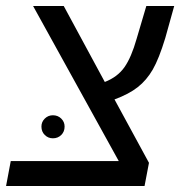

<svg xmlns="http://www.w3.org/2000/svg" viewBox="-29 -619 600 639"><path d="M452.1 0H-8.8L6.8 -83H366.2L81.1 -599.1H183.1L319.8 -346.2Q362.3 -362.8 385.3 -395.5Q408.2 -428.2 425.8 -490.2L458 -599.1H550.8L521 -492.2Q500 -423.3 479.5 -387.7Q459 -352.1 429.4 -328.9Q399.9 -305.7 352.1 -288.1L466.8 -77.1ZM108.9 -197.8Q108.9 -213.4 120.1 -224.4Q131.3 -235.4 147 -235.4Q163.6 -235.4 174.8 -224.4Q186 -213.4 186 -197.8Q186 -180.7 174.8 -169.7Q163.6 -158.7 147 -158.7Q131.3 -158.7 120.1 -169.7Q108.9 -180.7 108.9 -197.8Z"/></svg>

Font: Liberation Sans
Style: Italic
Weight: 400
Italic angle: -12°
Designer: Steve Matteson
Foundry: Ascender Corporation
Version: Version 2.1.5